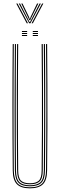

<svg xmlns="http://www.w3.org/2000/svg" viewBox="-20 -1046 334 1072"><path d="M147 5.5Q97.8 5.5 74.8 -17.1Q51.8 -39.8 51.2 -93.5Q50.2 -188.8 49.9 -278Q49.5 -367.2 49.5 -453.6Q49.5 -540 49.9 -626Q50.2 -712 51 -800H57Q56.2 -720.5 55.9 -627.8Q55.5 -535 55.5 -439.6Q55.5 -344.2 55.9 -255.5Q56.2 -166.8 57 -95.2Q57.8 -44.2 78.4 -22.2Q99 -0.2 147 -0.2Q195.2 -0.2 216 -22.2Q236.8 -44.2 237 -95.2Q237.8 -166 238.2 -251.2Q238.8 -336.5 238.8 -429.8Q238.8 -523 238.4 -617.4Q238 -711.8 237 -800H243.2Q244.2 -688.5 244.6 -574Q245 -459.5 244.8 -340Q244.5 -220.5 243 -93.5Q242.5 -39.5 219.4 -17Q196.2 5.5 147 5.5ZM147 -5.8Q103.2 -5.8 83.5 -25.5Q63.8 -45.2 63.2 -94.8Q62.5 -168.2 62 -254.1Q61.5 -340 61.5 -432.4Q61.5 -524.8 62 -618.2Q62.5 -711.8 63.2 -800H69.2Q68.5 -720 68.1 -627.8Q67.8 -535.5 67.8 -440.8Q67.8 -346 68.1 -257.1Q68.5 -168.2 69.2 -94.5Q69.8 -47.5 88.2 -29.5Q106.8 -11.5 147 -11.5Q187.5 -11.5 206 -29.4Q224.5 -47.2 224.8 -94.5Q225.5 -167.5 226 -253.4Q226.5 -339.2 226.5 -431.9Q226.5 -524.5 226 -618.1Q225.5 -711.8 224.8 -800H231Q231.8 -719.8 232.1 -627.5Q232.5 -535.2 232.5 -440.8Q232.5 -346.2 232.1 -257.4Q231.8 -168.5 231 -94.8Q230.8 -45.5 211 -25.6Q191.2 -5.8 147 -5.8ZM147 -17Q110 -17 93 -33.2Q76 -49.5 75.5 -94.2Q74.5 -189 74.1 -307.8Q73.8 -426.5 74 -553.6Q74.2 -680.8 75.5 -800H81.5Q80.8 -718.5 80.4 -628.4Q80 -538.2 80 -445.8Q80 -353.2 80.4 -263.8Q80.8 -174.2 81.5 -94Q82 -52.5 97.2 -37.6Q112.5 -22.8 147 -22.8Q181.8 -22.8 197 -37.6Q212.2 -52.5 212.5 -94Q213.8 -202.5 214.1 -320.5Q214.5 -438.5 214.1 -560Q213.8 -681.5 212.5 -800H218.8Q219.5 -720.5 219.9 -628Q220.2 -535.5 220.2 -440.1Q220.2 -344.8 219.9 -255.8Q219.5 -166.8 218.8 -94.2Q218.5 -49.2 201.2 -33.1Q184 -17 147 -17ZM163 -867.5V-873H192V-867.5ZM102.5 -845V-850.5H131.5V-845ZM102.5 -856.2V-861.8H131.5V-856.2ZM102.5 -867.5V-873H131.5V-867.5ZM163 -845V-850.5H192V-845ZM163 -856.2V-861.8H192V-856.2ZM70.8 -1026.2H77.8L136.2 -916.2H129ZM84.8 -1026.2H92L139.2 -933.8L145 -922.8H147.5L153.2 -933.8L200.8 -1026.2H208L150 -916.2H142.8ZM98.8 -1026.2H105.8L141.8 -951.8L145.2 -941H147.5L151 -951.8L186.8 -1026.2H194L154.5 -946.2L148.8 -933.5H143.8L138 -946.2ZM215 -1026.2H222L163.5 -916.2H156.5Z"/></svg>

Font: Big Shoulders Inline Display ExtraLight
Style: Regular
Weight: 250
Version: Version 2.002